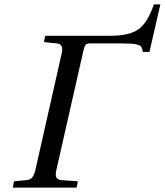

<svg xmlns="http://www.w3.org/2000/svg" viewBox="-20 -855 751 875"><path d="M38.1 0 43.9 -28.8 100.1 -34.2Q117.7 -35.6 126.7 -46.4Q135.7 -57.1 141.1 -80.1L261.2 -611.8Q271.5 -654.3 238.8 -657.2L180.2 -663.1L186 -691.9H482.9Q570.3 -691.9 611.8 -722.2Q653.3 -752.4 681.2 -835H710.9L661.1 -618.2H630.9Q627.9 -636.2 623 -642.8Q618.2 -649.4 598.9 -653.3Q579.6 -657.2 535.2 -657.2H390.1Q376.5 -657.2 370.8 -651.4Q365.2 -645.5 360.8 -627L236.8 -80.1Q231.4 -57.6 236.8 -46.6Q242.2 -35.6 259.8 -34.2L335 -28.8L329.1 0Z"/></svg>

Font: Linguistics Pro
Style: Italic
Weight: 400
Italic angle: -12°
Designer: Stefan Peev, Context Ltd
Foundry: Stefan Peev, Context Ltd
Version: Version 001.000